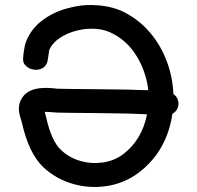

<svg xmlns="http://www.w3.org/2000/svg" viewBox="-20 -743 782 764"><path d="M532 -56Q644 -141 666 -290Q687 -302 690 -326Q692 -353 670 -369Q667 -437 643.5 -499.5Q620 -562 578.5 -611.5Q537 -661 479 -692Q434 -716 374 -721.5Q314 -727 261 -713Q202 -700 154.5 -666.5Q107 -633 85 -581Q79 -567 77.5 -554Q76 -541 73 -526V-521Q68 -497 81 -483Q94 -469 113.5 -466Q133 -463 149.5 -472Q166 -481 170 -504Q172 -515 173.5 -527.5Q175 -540 176 -544Q188 -572 218 -592Q248 -612 286 -621.5Q324 -631 362.5 -628Q401 -625 431 -608Q490 -577 526 -516Q562 -455 570 -384Q499 -387 368 -388Q236 -389 209 -390L190 -392Q169 -394 153 -393Q84 -391 62 -343Q50 -317 59 -283Q60 -278 64 -266Q66 -258 67 -256Q94 -133 153 -77Q204 -30 271 -11Q338 8 407 -3Q476 -14 532 -56ZM471 -130Q435 -103 389.5 -96.5Q344 -90 300 -102.5Q256 -115 223 -146Q185 -181 164 -275L159 -294L157 -298Q166 -298 181 -297Q203 -295 207 -295Q235 -294 365 -293Q495 -292 565 -288Q545 -187 471 -130Z"/></svg>

Font: Balsamiq Sans
Style: Regular
Weight: 400
Designer: Michael Angeles
Foundry: Balsamiq SRL
Version: Version 1.020; ttfautohint (v1.8.4.7-5d5b);gftools[0.9.26]